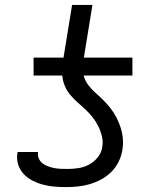

<svg xmlns="http://www.w3.org/2000/svg" viewBox="-20 -755 640 783"><path d="M250 8Q225 8 201.5 6Q178 4 155.5 -2Q133 -8 112.5 -18.5Q92 -29 76.5 -45.5Q61 -62 54 -84.5Q47 -107 51 -131L52 -135H135V-134Q133 -120 138.5 -108Q144 -96 154 -88.5Q164 -81 176.5 -76.5Q189 -72 202 -69.5Q215 -67 229 -66.5Q243 -66 257 -66Q278 -66 300.5 -69.5Q323 -73 343.5 -84Q364 -95 379 -114Q394 -133 397 -155Q401 -178 395.5 -200Q390 -222 380.5 -241Q371 -260 357.5 -277Q344 -294 328.5 -308.5Q313 -323 297 -337Q281 -351 267 -367.5Q253 -384 244.5 -404Q236 -424 234 -447H117V-520H239L274 -735H357L322 -520H520V-447H321Q327 -425 340.5 -407.5Q354 -390 370.5 -375.5Q387 -361 402.5 -345.5Q418 -330 431.5 -312.5Q445 -295 455 -275.5Q465 -256 472 -234.5Q479 -213 481 -189.5Q483 -166 479 -143Q475 -119 464 -96Q453 -73 434.5 -54.5Q416 -36 393 -23.5Q370 -11 346 -4Q322 3 297.5 5.5Q273 8 250 8Z"/></svg>

Font: Iosevka Extended
Style: Italic
Weight: 400
Width: 7
Italic angle: -9°
Monospace: yes
Designer: Belleve Invis
Foundry: Belleve Invis
Version: Version 32.5.0; ttfautohint (v1.8.4)